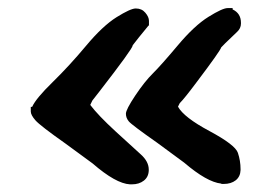

<svg xmlns="http://www.w3.org/2000/svg" viewBox="-20 -578 689 484"><path d="M321.8 -556.6H322.8Q337.4 -556.6 346.4 -545.9Q355.5 -535.2 355.5 -525.4V-513.7H354.5Q326.7 -480 314.5 -463.9Q314.5 -463.9 314.5 -463.4Q314.5 -455.6 230.5 -347.2Q218.8 -332 212.9 -324.7L207.5 -313.5Q227.5 -287.1 271 -247.1Q314.5 -207 334.7 -189Q355 -170.9 355 -150.4V-148.4Q354.5 -131.8 342.5 -122.6Q330.6 -113.3 312.5 -113.3H307.6Q272 -115.2 213.4 -166L145.5 -215.8Q81.1 -261.2 69.3 -274.7Q57.6 -288.1 57.6 -296.9V-308.6H61Q70.3 -329.6 112.5 -370.8Q154.8 -412.1 196.8 -462.4Q238.8 -512.7 273.9 -534.7Q309.1 -556.6 321.8 -556.6ZM566.4 -554.2Q587.4 -544.4 587.4 -520.5V-519.5Q587.4 -519 587.4 -518.6Q587.4 -506.3 577.1 -497.1Q538.1 -460 537.6 -458.5Q535.6 -450.2 476.6 -372.1Q445.3 -330.1 433.1 -317.9L428.7 -309.1Q443.4 -282.2 508.1 -247.6Q572.8 -212.9 579.6 -192.9Q586.4 -172.9 586.4 -151.4V-149.4Q585.9 -132.8 574.2 -123.5Q562.5 -114.3 543.9 -114.3H538.6L537.6 -115.2Q501.5 -119.1 444.3 -168L376 -218.3Q312 -263.2 304.7 -272Q297.4 -280.8 297.4 -291.3Q297.4 -301.8 321 -337.2Q344.7 -372.6 365.2 -392.8Q385.7 -413.1 428 -463.4Q470.2 -513.7 505.6 -535.6Q541 -557.6 553.7 -557.6H566.4Z"/></svg>

Font: Drukaatie burti
Style: Bold
Weight: 700
Version: Version 0.14